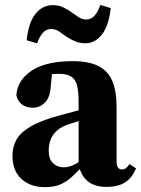

<svg xmlns="http://www.w3.org/2000/svg" viewBox="-20 -748 575 783"><path d="M162 15.1Q104.2 15.1 67.5 -18.1Q30.8 -51.4 30.8 -112.7Q30.8 -148.8 46.9 -178Q62.9 -207.2 104.9 -232.1Q147 -257 224.5 -277.7Q251.2 -285 277.9 -292.1Q304.6 -299.3 330.8 -306.4Q357 -313.6 383.7 -320.6V-280.3Q351.1 -270.3 319.9 -260.4Q288.7 -250.5 263.4 -242.3Q233.3 -233.2 214.4 -217.2Q195.6 -201.1 187.1 -180Q178.6 -159 178.6 -133.8Q178.6 -99 196.3 -82.4Q214 -65.7 239.5 -65.7Q254.4 -65.7 268.4 -70.5Q282.5 -75.3 300.9 -86.9Q319.2 -98.5 345.8 -118.6L356.2 -67.2H314.2Q289.8 -41.5 268.8 -23Q247.8 -4.6 223.2 5.3Q198.7 15.1 162 15.1ZM414.6 14.2Q363.4 14.2 335.2 -11.1Q307 -36.5 300.6 -80.4V-84.7V-332.3Q300.6 -377.1 293.6 -401.7Q286.6 -426.2 269.1 -436.6Q251.7 -447 219.4 -447Q201 -447 180 -444.2Q159.1 -441.4 125.8 -432.5L194.7 -471.6L187.4 -402.2Q185.4 -352.2 164 -330.5Q142.7 -308.8 114.2 -308.8Q87.5 -308.8 70.2 -321.6Q52.9 -334.4 46.7 -359Q50.8 -421.7 109.6 -460.2Q168.5 -498.6 276.4 -498.6Q340.7 -498.6 380 -479.3Q419.3 -460.1 437.4 -418.9Q455.4 -377.7 455.4 -310.5V-86.1Q455.4 -71.8 461.5 -64.3Q467.6 -56.9 478 -56.9Q486 -56.9 492.9 -61.8Q499.8 -66.7 508.5 -78.9L534.9 -61.1Q516.9 -20.1 488.3 -2.9Q459.7 14.2 414.6 14.2ZM88.7 -583.9Q96.7 -657.7 125.4 -692.4Q154 -727 195 -727Q217.9 -727 236 -718.8Q254 -710.6 268.7 -700.1Q285.3 -688.8 299.8 -678.6Q314.2 -668.4 331.4 -668.4Q351.5 -668.4 365.7 -684.2Q379.8 -700.1 389.1 -727.9L431.7 -715Q423.4 -642.2 395.4 -606.8Q367.4 -571.5 327.5 -571.5Q306 -571.5 286.7 -579.5Q267.4 -587.6 251 -598.1Q237.1 -608.7 221.6 -619.3Q206.2 -629.8 188.3 -629.8Q168.5 -629.8 154.7 -614.1Q140.9 -598.4 131.3 -571.3Z"/></svg>

Font: Source Serif 4 Variable
Style: Regular
Weight: 400
Designer: Frank Grießhammer
Foundry: Adobe
Version: Version 4.005;hotconv 1.1.0;makeotfexe 2.6.0